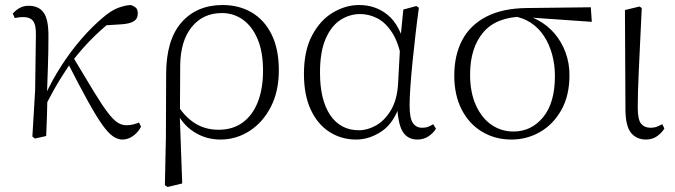

<svg xmlns="http://www.w3.org/2000/svg" viewBox="-20 -542 2690 765"><path d="M119 10 109 2 120 -183 123 -402Q124 -442 112 -458Q100 -474 72 -474Q63 -474 55 -473Q47 -472 39 -470L31 -488Q41 -500 57 -509.5Q73 -519 94 -519Q135 -519 154.5 -491Q174 -463 173 -393Q173 -339 171 -279.5Q169 -220 167 -161L169 -158Q168 -118 167 -78.5Q166 -39 164 0ZM158 -116 144 -145H152L158 -158Q187 -222 224.5 -280Q262 -338 304.5 -387Q347 -436 390 -472Q424 -501 451.5 -511Q479 -521 501 -522Q512 -519 520.5 -512Q529 -505 529 -488Q529 -467 512.5 -457Q496 -447 462 -445L381 -440L448 -476Q401 -441 356.5 -398Q312 -355 266 -296L260 -289Q241 -260 226 -236.5Q211 -213 195.5 -185.5Q180 -158 158 -116ZM468 14Q449 14 430 1Q411 -12 387.5 -45Q364 -78 331 -137.5Q298 -197 250 -291L272 -313Q322 -229 354.5 -176Q387 -123 409 -94Q431 -65 448 -54Q465 -43 484 -43Q498 -43 511.5 -46.5Q525 -50 534 -54L542 -37Q529 -13 509 0.5Q489 14 468 14Z M637 196 641 5 642 -246Q642 -383 703 -452.5Q764 -522 867 -522Q933 -522 983.5 -492Q1034 -462 1062.5 -404Q1091 -346 1091 -262Q1091 -178 1059 -116Q1027 -54 974 -20Q921 14 858 14Q801 14 753.5 -16Q706 -46 680 -103H677L690 -119Q719 -74 759 -49.5Q799 -25 851 -25Q907 -25 946.5 -53.5Q986 -82 1007 -135Q1028 -188 1028 -261Q1028 -335 1006.5 -386Q985 -437 948 -463.5Q911 -490 864 -490Q789 -490 744 -434.5Q699 -379 698 -281L697 -97L696 -89L706 189L648 203Z M1399 14Q1340 14 1292.5 -16.5Q1245 -47 1218 -105.5Q1191 -164 1191 -247Q1191 -340 1223.5 -401Q1256 -462 1306.5 -492Q1357 -522 1411 -522Q1477 -522 1525.5 -482Q1574 -442 1596 -349H1604L1582 -296Q1570 -368 1544 -409.5Q1518 -451 1484.5 -468.5Q1451 -486 1415 -486Q1373 -486 1336.5 -462.5Q1300 -439 1277.5 -387.5Q1255 -336 1255 -253Q1255 -143 1296 -83Q1337 -23 1410 -23Q1444 -23 1478 -42Q1512 -61 1537 -102Q1562 -143 1566 -207L1576 -393L1587 -504L1639 -518L1649 -511Q1642 -461 1635.5 -404.5Q1629 -348 1623.5 -293.5Q1618 -239 1615 -194.5Q1612 -150 1612 -123Q1612 -71 1625 -52Q1638 -33 1662 -33Q1676 -33 1686 -37Q1696 -41 1706 -47L1717 -29Q1705 -10 1686 2Q1667 14 1643 14Q1604 14 1584.5 -17.5Q1565 -49 1562 -128H1574Q1550 -52 1501 -19Q1452 14 1399 14Z M2018 14Q1953 14 1901 -17Q1849 -48 1819.5 -105.5Q1790 -163 1790 -241Q1790 -322 1821.5 -382Q1853 -442 1917.5 -475.5Q1982 -509 2079 -510L2334 -513L2338 -455L2080 -473L2067 -476Q1958 -475 1905.5 -413Q1853 -351 1853 -245Q1853 -174 1876 -123Q1899 -72 1938 -45Q1977 -18 2026 -18Q2097 -18 2144 -75Q2191 -132 2191 -239Q2191 -284 2180 -324.5Q2169 -365 2148 -397.5Q2127 -430 2095.5 -451Q2064 -472 2022 -478L2032 -487Q2081 -484 2121 -463Q2161 -442 2189.5 -408.5Q2218 -375 2233.5 -332.5Q2249 -290 2249 -243Q2249 -161 2216.5 -103.5Q2184 -46 2131.5 -16Q2079 14 2018 14Z M2554 14Q2516 14 2494 -13Q2472 -40 2472 -109L2470 -502L2528 -516L2537 -510Q2533 -424 2530 -362.5Q2527 -301 2525 -256.5Q2523 -212 2522 -178Q2521 -144 2521 -114Q2521 -65 2534.5 -49Q2548 -33 2572 -33Q2587 -33 2598 -37.5Q2609 -42 2619 -47L2627 -30Q2618 -14 2599 0Q2580 14 2554 14Z"/></svg>

Font: Noto Serif JP
Style: Regular
Weight: 200
Designer: Ryoko NISHIZUKA 西塚涼子 (kana & ideographs); Frank Grießhammer (Latin, Greek & Cyrillic); Wenlong ZHANG 张文龙 (bopomofo); San
Foundry: Adobe
Version: Version 2.001;hotconv 1.1.0;makeotfexe 2.6.0